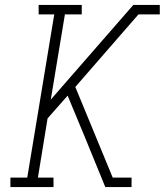

<svg xmlns="http://www.w3.org/2000/svg" viewBox="-20 -755 665 775"><path d="M22 0V-38H90L199 -697H136V-735H310V-697H242L185 -353L518 -735H625V-697H539L284 -404L435 -38H511V0H405L324 -198L253 -369L172 -277L133 -38H196V0Z"/></svg>

Font: Iosevka Slab XLtExObl
Style: Regular
Weight: 200
Width: 7
Italic angle: -9°
Monospace: yes
Designer: Belleve Invis
Foundry: Belleve Invis
Version: Version 11.1.1; ttfautohint (v1.8.3)